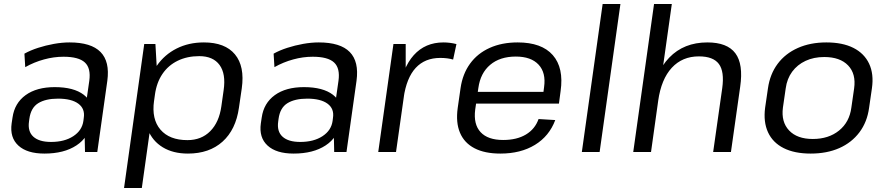

<svg xmlns="http://www.w3.org/2000/svg" viewBox="-20 -760 4437 960"><path d="M401.1 -179.2 426.4 -355.9Q435.2 -419 404.4 -447.6Q373.6 -476.3 297.5 -476.3Q248.9 -476.3 199.9 -462.8Q150.8 -449.4 106.2 -424.3L102.1 -491.7Q131.9 -508.4 170.3 -520.8Q208.6 -533.2 249.8 -540.6Q291 -547.9 327.7 -547.9Q435.8 -547.9 482.7 -500Q529.7 -452.1 516.6 -355.9L466.4 0H405ZM202 7.9Q115.5 7.9 71.9 -32.1Q28.2 -72.2 38.2 -143.2L42.6 -172.3Q52.7 -244.3 108.1 -284.4Q163.4 -324.4 253.7 -324.4Q348.9 -324.4 398.8 -286.1Q448.7 -247.9 438.5 -176.8L434.1 -145.9Q424.1 -73.8 362.2 -33Q300.2 7.9 202 7.9ZM234.9 -50.3Q302.6 -50.3 346.5 -79.1Q390.5 -107.9 397 -155.7L398.8 -170.2Q406.1 -216.1 371.8 -241.5Q337.6 -266.8 269.9 -266.8Q207.9 -266.8 171 -243.9Q134.2 -221 126.8 -165.8L125.1 -153Q117.7 -102.9 146.7 -76.6Q175.6 -50.3 234.9 -50.3Z M919.7 7.9Q845.5 7.9 793.9 -23.5Q742.3 -54.8 719.4 -112Q696.6 -169.1 706.8 -246L714.1 -298.4Q725.3 -375.3 764 -431.2Q802.7 -487 863.3 -517.5Q923.8 -547.9 999.3 -547.9Q1105.3 -547.9 1154.8 -488.1Q1204.3 -428.3 1188.9 -318.6L1174.7 -221.4Q1159.2 -111.7 1092.8 -51.9Q1026.4 7.9 919.7 7.9ZM701.2 -540H757.1L766.7 -372.3L689.1 180H600.2ZM917.3 -59.4Q986.8 -59.4 1031.2 -104.1Q1075.6 -148.8 1086.8 -228.6L1098.2 -309.2Q1110.1 -390.7 1077.9 -435Q1045.6 -479.3 976.2 -479.3Q915.9 -479.3 868.6 -456.3Q821.3 -433.3 792.2 -390.3Q763 -347.4 754.6 -286.6L750.2 -255.7Q737.3 -164.4 782.2 -111.9Q827.2 -59.4 917.3 -59.4Z M1647.1 -179.2 1672.4 -355.9Q1681.2 -419 1650.4 -447.6Q1619.6 -476.3 1543.5 -476.3Q1494.9 -476.3 1445.9 -462.8Q1396.8 -449.4 1352.2 -424.3L1348.1 -491.7Q1377.9 -508.4 1416.3 -520.8Q1454.6 -533.2 1495.8 -540.6Q1537 -547.9 1573.7 -547.9Q1681.8 -547.9 1728.7 -500Q1775.7 -452.1 1762.6 -355.9L1712.4 0H1651ZM1448 7.9Q1361.5 7.9 1317.9 -32.1Q1274.2 -72.2 1284.2 -143.2L1288.6 -172.3Q1298.7 -244.3 1354.1 -284.4Q1409.4 -324.4 1499.7 -324.4Q1594.9 -324.4 1644.8 -286.1Q1694.7 -247.9 1684.5 -176.8L1680.1 -145.9Q1670.1 -73.8 1608.2 -33Q1546.2 7.9 1448 7.9ZM1480.9 -50.3Q1548.6 -50.3 1592.5 -79.1Q1636.5 -107.9 1643 -155.7L1644.8 -170.2Q1652.1 -216.1 1617.8 -241.5Q1583.6 -266.8 1515.9 -266.8Q1453.9 -266.8 1417 -243.9Q1380.2 -221 1372.8 -165.8L1371.1 -153Q1363.7 -102.9 1392.7 -76.6Q1421.6 -50.3 1480.9 -50.3Z M1947.2 -540H2008.5L2008.5 -341.6L1960.1 0H1871.2ZM1973.9 -297Q1991.5 -420.5 2048.8 -484.2Q2106 -547.9 2197.4 -547.9Q2213.6 -547.9 2229.8 -545.8Q2246 -543.8 2262.2 -539.6L2245.6 -462.2Q2217.6 -470.4 2181.4 -470.4Q2104.7 -470.4 2058.6 -420.6Q2012.5 -370.8 1998.1 -270.7Z M2481.8 7.9Q2403.7 7.9 2352.6 -18.7Q2301.5 -45.2 2279.9 -96.4Q2258.3 -147.6 2268.6 -220.5L2282.8 -319.5Q2293.1 -390.7 2330.4 -441.9Q2367.6 -493.1 2428.4 -520.5Q2489.2 -547.9 2568.1 -547.9Q2688.3 -547.9 2744 -484.4Q2799.7 -420.8 2783 -304.5L2774.7 -242.1H2343.8L2352 -300.6H2711.6L2694.3 -277.6L2700.4 -324.4Q2710.6 -396.4 2672.9 -436.8Q2635.2 -477.2 2559 -477.2Q2479.9 -477.2 2431 -435.9Q2382 -394.7 2371.8 -320.1L2356 -211.9Q2346.6 -138.4 2383 -99.2Q2419.3 -60.1 2495.9 -60.1Q2564.1 -60.1 2609.6 -87.4Q2655.1 -114.7 2672.8 -164.8L2756.3 -159.7Q2726.2 -79.3 2654.8 -35.7Q2583.5 7.9 2481.8 7.9Z M3082.1 -740 2978.1 0H2889.2L2993.2 -740Z M3591.2 -319.5Q3602.6 -402.4 3574.4 -440.2Q3546.3 -478.1 3474.4 -478.1Q3391.5 -478.1 3338.9 -421.1Q3286.3 -364.1 3271 -256.7L3221.1 -186.7L3231.3 -253.2Q3253 -396 3326.2 -471.9Q3399.4 -547.9 3516.8 -547.9Q3616.3 -547.9 3656.8 -493.7Q3697.4 -439.5 3680.9 -326L3634.7 0H3545.8ZM3250.2 -740H3339.1L3286 -363.4L3235.1 0H3146.2Z M4033.4 7.9Q3952.4 7.9 3898.2 -19.5Q3843.9 -46.9 3820.1 -98.5Q3796.3 -150.1 3805.6 -221.4L3819.8 -318.6Q3830.1 -389.9 3868.4 -441.1Q3906.6 -492.2 3969.1 -520.1Q4031.5 -547.9 4111.7 -547.9Q4192.9 -547.9 4247.1 -520.5Q4301.3 -493.1 4325.6 -441.5Q4349.9 -389.9 4339.6 -318.6L4325.5 -221.4Q4316 -150.1 4277.2 -98.5Q4238.4 -46.9 4176.5 -19.5Q4114.6 7.9 4033.4 7.9ZM4044 -65.1Q4123.2 -65.1 4175.3 -107.3Q4227.4 -149.5 4236.8 -222.1L4250.6 -317.9Q4260.9 -390.7 4220.6 -432.8Q4180.3 -474.9 4101.1 -474.9Q4048.9 -474.9 4007.8 -455.7Q3966.7 -436.5 3940.8 -401.4Q3915 -366.4 3908.5 -317.9L3894.6 -222.1Q3885.2 -150.3 3925.5 -107.7Q3965.7 -65.1 4044 -65.1Z"/></svg>

Font: Pathway Extreme 8pt Thin
Style: Italic
Weight: 100
Italic angle: -8°
Designer: Eduardo Rodriguez Tunni
Foundry: Eduardo Rodriguez Tunni
Version: Version 1.000